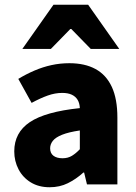

<svg xmlns="http://www.w3.org/2000/svg" viewBox="-20 -776 571 808"><path d="M189 12Q143 12 109.5 -8.5Q76 -29 58 -63.5Q40 -98 40 -139Q40 -218 105.5 -262Q171 -306 316 -321Q315 -342 306.5 -356Q298 -370 282 -377.5Q266 -385 242 -385Q212 -385 181 -374Q150 -363 113 -343L57 -444Q90 -464 125 -479Q160 -494 196.5 -502Q233 -510 272 -510Q337 -510 382 -485.5Q427 -461 450.5 -410.5Q474 -360 474 -281V0H346L334 -50H331Q300 -22 265.5 -5Q231 12 189 12ZM243 -110Q266 -110 283 -120.5Q300 -131 316 -148V-227Q269 -220 241.5 -209Q214 -198 202.5 -183.5Q191 -169 191 -152Q191 -131 205 -120.5Q219 -110 243 -110ZM74 -570 205 -756H351L482 -570H362L280 -654H276L194 -570Z"/></svg>

Font: Mada ExtraBold
Style: Regular
Weight: 800
Designer: Khaled Hosny
Version: Version 1.5